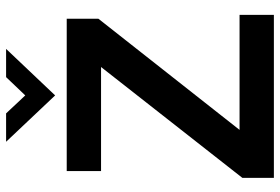

<svg xmlns="http://www.w3.org/2000/svg" viewBox="-168 -774 941 646"><g transform="rotate(-90 303.0 -450.5)"><path d="M28 -106 401 -581.5H51V-697H563.5V-590.5L189.5 -115.5H576.5V0H28ZM149.5 -901H245L305.5 -836.5L367 -901H462L305.5 -736Z"/></g></svg>

Font: HK Grotesk
Style: Bold
Weight: 700
Designer: Alfredo Marco Pradil
Foundry: Hanken Design Co.
Version: Version 3.001